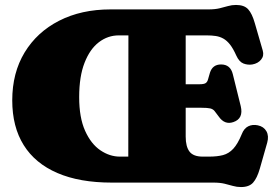

<svg xmlns="http://www.w3.org/2000/svg" viewBox="-20 -738 1120 776"><path d="M427 -700H822Q849 -700 867.5 -704.5Q886 -709 901.5 -713.5Q917 -718 934 -718Q967 -718 983 -700.5Q999 -683 1010 -644L1042 -533.5Q1048 -512.5 1035.2 -497Q1022.5 -481.5 1000 -477.5Q982 -474.5 964.2 -481.2Q946.5 -488 935 -513.5Q922.5 -541.5 909.8 -557.8Q897 -574 882.8 -582Q868.5 -590 852 -592.5Q835.5 -595 815 -595H730.5V-186Q730.5 -145.5 746 -125.2Q761.5 -105 799.5 -105H825Q858 -105 881.5 -111.2Q905 -117.5 923 -137Q941 -156.5 957 -195.5Q966 -219 983.2 -227.5Q1000.5 -236 1022 -231.5Q1046 -226.5 1056.8 -207.5Q1067.5 -188.5 1060 -161.5L1030 -56Q1019 -18 1003 0Q987 18 954 18Q937 18 921.5 13.5Q906 9 887.5 4.5Q869 0 842 0H431.5Q301.5 0 211.8 -38.8Q122 -77.5 75.8 -151.5Q29.5 -225.5 29.5 -332.5Q29.5 -443.5 79.5 -526Q129.5 -608.5 219 -654.2Q308.5 -700 427 -700ZM300 -345.5Q300 -262.5 324 -209.2Q348 -156 385.8 -130.5Q423.5 -105 464.5 -105H498.5L499 -595H460Q416 -595 379.8 -567.5Q343.5 -540 321.8 -484.5Q300 -429 300 -345.5ZM620.5 -397.5H786.5Q805 -397.5 811.8 -402.5Q818.5 -407.5 821 -418Q823.5 -428.5 828.5 -444Q839 -477.5 873.5 -477.5Q911.5 -477.5 921 -438L953 -309Q965 -258.5 923 -244.5Q888 -232.5 864 -267Q853.5 -281.5 847.2 -289.2Q841 -297 829.8 -299.8Q818.5 -302.5 793 -302.5H620.5Z"/></svg>

Font: Fraunces SuperSoft Wonky
Style: Regular
Weight: 900
Version: Version 1.000;[b76b70a41]